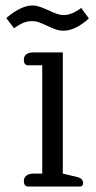

<svg xmlns="http://www.w3.org/2000/svg" viewBox="-20 -680 351 700"><path d="M152 -586Q135 -594 122.5 -598.5Q110 -603 97 -603Q80 -603 64.5 -596.5Q49 -590 31 -577L3 -614Q25 -634 50.5 -647Q76 -660 98 -660Q111 -660 124.5 -655.5Q138 -651 158 -642Q192 -625 211 -625Q242 -625 276 -651L304 -613Q283 -593 258.5 -580.5Q234 -568 212 -568Q197 -568 184 -572.5Q171 -577 152 -586ZM67 -20Q67 -33 76.5 -40Q86 -47 102 -47H134V-442H83Q67 -442 67 -462Q67 -476 76.5 -482.5Q86 -489 102 -489H209V-47L256 -36Q270 -33 276.5 -27.5Q283 -22 283 -12Q283 0 271 0H83Q67 0 67 -20Z"/></svg>

Font: Maitree
Style: Regular
Weight: 400
Designer: CadsonDemak Team
Foundry: CadsonDemak
Version: Version 1.001